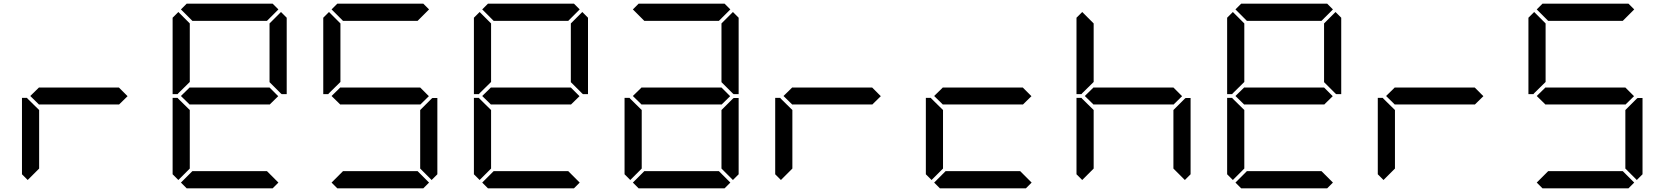

<svg xmlns="http://www.w3.org/2000/svg" viewBox="-20 -1020 9016 1040"><path d="M130 -45 99 -76V-490H126L130 -485L192 -424V-107ZM671 -499 624 -453V-454H192V-453L144 -500L192 -547V-546H624Z M1502 -955 1533 -924V-510H1506L1501 -514L1440 -575V-893ZM1488 -31 1457 0H991L960 -31L1022 -93H1426ZM946 -45 915 -76V-490H942L946 -485L1008 -424V-107ZM1487 -499 1440 -453V-454H1008V-453L960 -500L1008 -547V-546H1440ZM946 -515 942 -510H915V-924L946 -955L1008 -893V-576ZM960 -969 991 -1000H1457L1488 -969L1426 -907H1022Z M2317 -485 2322 -489H2349V-76L2318 -45L2256 -107V-424ZM2304 -31 2273 0H1807L1776 -31L1838 -93H2242ZM2303 -499 2256 -453V-454H1824V-453L1776 -500L1824 -547V-546H2256ZM1762 -515 1758 -510H1731V-924L1762 -955L1824 -893V-576ZM1776 -969 1807 -1000H2273L2304 -969L2242 -907H1838Z M3134 -955 3165 -924V-510H3138L3133 -514L3072 -575V-893ZM3120 -31 3089 0H2623L2592 -31L2654 -93H3058ZM2578 -45 2547 -76V-490H2574L2578 -485L2640 -424V-107ZM3119 -499 3072 -453V-454H2640V-453L2592 -500L2640 -547V-546H3072ZM2578 -515 2574 -510H2547V-924L2578 -955L2640 -893V-576ZM2592 -969 2623 -1000H3089L3120 -969L3058 -907H2654Z M3949 -485 3954 -489H3981V-76L3950 -45L3888 -107V-424ZM3936 -31 3905 0H3439L3408 -31L3470 -93H3874ZM3394 -45 3363 -76V-490H3390L3394 -485L3456 -424V-107ZM3935 -499 3888 -453V-454H3456V-453L3408 -500L3456 -547V-546H3888ZM3950 -955 3981 -924V-510H3954L3949 -514L3888 -575V-893ZM3408 -969 3439 -1000H3905L3936 -969L3874 -907H3470Z M4210 -45 4179 -76V-490H4206L4210 -485L4272 -424V-107ZM4751 -499 4704 -453V-454H4272V-453L4224 -500L4272 -547V-546H4704Z M5568 -31 5537 0H5071L5040 -31L5102 -93H5506ZM5026 -45 4995 -76V-490H5022L5026 -485L5088 -424V-107ZM5567 -499 5520 -453V-454H5088V-453L5040 -500L5088 -547V-546H5520Z M5842 -515 5838 -510H5811V-924L5842 -955L5904 -893V-576ZM6397 -485 6402 -489H6429V-76L6398 -45L6336 -107V-424ZM5842 -45 5811 -76V-490H5838L5842 -485L5904 -424V-107ZM6383 -499 6336 -453V-454H5904V-453L5856 -500L5904 -547V-546H6336Z M7214 -955 7245 -924V-510H7218L7213 -514L7152 -575V-893ZM7200 -31 7169 0H6703L6672 -31L6734 -93H7138ZM6658 -45 6627 -76V-490H6654L6658 -485L6720 -424V-107ZM7199 -499 7152 -453V-454H6720V-453L6672 -500L6720 -547V-546H7152ZM6658 -515 6654 -510H6627V-924L6658 -955L6720 -893V-576ZM6672 -969 6703 -1000H7169L7200 -969L7138 -907H6734Z M7474 -45 7443 -76V-490H7470L7474 -485L7536 -424V-107ZM8015 -499 7968 -453V-454H7536V-453L7488 -500L7536 -547V-546H7968Z M8845 -485 8850 -489H8877V-76L8846 -45L8784 -107V-424ZM8832 -31 8801 0H8335L8304 -31L8366 -93H8770ZM8831 -499 8784 -453V-454H8352V-453L8304 -500L8352 -547V-546H8784ZM8290 -515 8286 -510H8259V-924L8290 -955L8352 -893V-576ZM8304 -969 8335 -1000H8801L8832 -969L8770 -907H8366Z"/></svg>

Font: seg115
Style: Regular
Weight: 400
Designer: Keshikan(Twitter:@keshinomi_88pro)
Version: seg115 Version 0.46